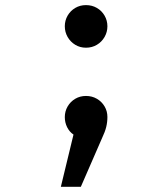

<svg xmlns="http://www.w3.org/2000/svg" viewBox="-20 -544 655 749"><path d="M399 -441.5Q399 -419 387.9 -399.7Q376.9 -380.5 357.9 -369.2Q339 -357.9 315.4 -357.9Q292.3 -357.9 273.6 -369.2Q254.9 -380.5 243.8 -399.7Q232.8 -419 232.8 -441.5Q232.8 -464.1 243.8 -483.1Q254.9 -502.1 273.6 -513.1Q292.3 -524.1 315.4 -524.1Q339 -524.1 357.9 -513.1Q376.9 -502.1 387.9 -483.1Q399 -464.1 399 -441.5ZM399 -87.7Q399 -67.7 394.4 -48.7Q389.7 -29.7 378.5 -6.2L295.4 184.6H217.4L266.7 -19Q250.8 -29.7 241.8 -47.9Q232.8 -66.2 232.8 -87.2Q232.8 -109.7 243.8 -128.7Q254.9 -147.7 273.6 -158.7Q292.3 -169.7 315.4 -169.7Q339 -169.7 357.9 -158.7Q376.9 -147.7 387.9 -129Q399 -110.3 399 -87.7Z"/></svg>

Font: Fira Code Fixed
Style: Regular
Weight: 400
Monospace: yes
Designer: Carrois Corporate, Edenspiekermann AG, Nikita Prokopov
Foundry: Carrois Corporate, Edenspiekermann AG, Nikita Prokopov
Version: Version 5.002